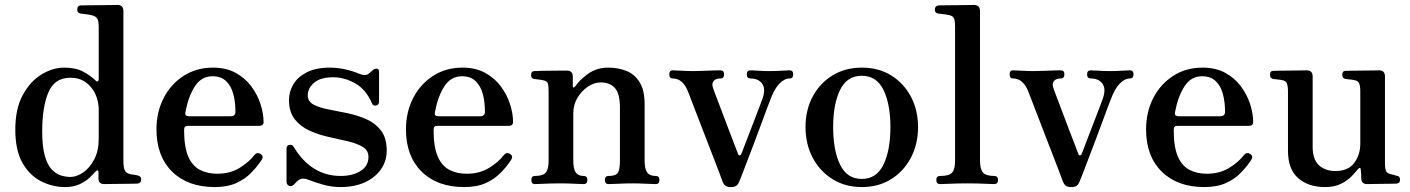

<svg xmlns="http://www.w3.org/2000/svg" viewBox="-20 -746 5714 778"><path d="M243 12Q193 12 146.5 -11.5Q100 -35 71 -86Q42 -137 42 -221Q42 -306 72.5 -361.5Q103 -417 148.5 -444.5Q194 -472 240 -472Q287 -472 317.5 -455.5Q348 -439 366 -421Q373 -414 376.5 -416.5Q380 -419 380 -426V-639Q380 -662 373 -672Q366 -682 348 -685Q341 -687 327.5 -688.5Q314 -690 307 -691Q293 -693 293 -707Q293 -724 308 -724Q311 -724 331.5 -724.5Q352 -725 379 -725Q406 -725 428 -725.5Q450 -726 456 -726Q480 -726 480 -701V-97Q480 -69 485 -57Q490 -45 508 -40Q514 -39 523 -38Q532 -37 538 -35Q552 -32 552 -19Q552 -4 537 -2Q534 -2 515.5 -1.5Q497 -1 473 -1Q449 -1 429 -0.5Q409 0 403 0Q379 0 379 -23V-48Q379 -55 375.5 -55.5Q372 -56 367 -51Q359 -41 343 -26Q327 -11 302.5 0.5Q278 12 243 12ZM265 -29Q291 -29 317.5 -47.5Q344 -66 362 -100.5Q380 -135 380 -183V-302Q380 -335 366.5 -364.5Q353 -394 327.5 -412.5Q302 -431 265 -431Q201 -431 176 -371.5Q151 -312 151 -214Q151 -152 161.5 -115Q172 -78 189.5 -59.5Q207 -41 227 -35Q247 -29 265 -29Z M850 12Q741 12 677.5 -50.5Q614 -113 614 -222Q614 -291 642.5 -347.5Q671 -404 723 -438Q775 -472 843 -472Q896 -472 934.5 -451Q973 -430 998 -396.5Q1023 -363 1035.5 -324.5Q1048 -286 1048 -251Q1048 -236 1029 -236H740Q726 -236 726 -220Q726 -151 742.5 -112.5Q759 -74 789.5 -58Q820 -42 860 -42Q912 -42 950.5 -65.5Q989 -89 1011 -118Q1022 -131 1036 -122Q1050 -113 1040 -98Q1023 -72 998.5 -46.5Q974 -21 938 -4.5Q902 12 850 12ZM746 -275H915Q934 -275 934 -293Q934 -332 925.5 -364.5Q917 -397 896.5 -417Q876 -437 841 -437Q796 -437 769.5 -396Q743 -355 731 -290Q730 -284 732 -280Q736 -275 746 -275Z M1359 12Q1324 12 1288.5 2Q1253 -8 1229 -18Q1207 -27 1191 -17Q1181 -10 1172 1Q1162 11 1151.5 7Q1141 3 1141 -11V-144Q1141 -157 1152.5 -159Q1164 -161 1170 -151Q1241 -33 1361 -33Q1408 -33 1440.5 -53Q1473 -73 1473 -110Q1473 -137 1449.5 -151Q1426 -165 1389.5 -173.5Q1353 -182 1312 -191Q1271 -200 1234.5 -216.5Q1198 -233 1174.5 -262.5Q1151 -292 1151 -341Q1151 -374 1168.5 -404Q1186 -434 1223 -453Q1260 -472 1316 -472Q1348 -472 1379 -465Q1410 -458 1433 -448Q1448 -442 1457.5 -442Q1467 -442 1472 -446Q1477 -450 1482.5 -454.5Q1488 -459 1492 -463Q1501 -469 1508.5 -467.5Q1516 -466 1516 -453V-334Q1516 -321 1504 -318.5Q1492 -316 1488 -326Q1463 -384 1419 -408.5Q1375 -433 1331 -433Q1279 -433 1253 -411Q1227 -389 1227 -360Q1227 -335 1250 -322.5Q1273 -310 1309.5 -303Q1346 -296 1387 -287.5Q1428 -279 1464.5 -263Q1501 -247 1524 -217Q1547 -187 1547 -135Q1547 -94 1524 -60.5Q1501 -27 1459 -7.5Q1417 12 1359 12Z M1861 12Q1752 12 1688.5 -50.5Q1625 -113 1625 -222Q1625 -291 1653.5 -347.5Q1682 -404 1734 -438Q1786 -472 1854 -472Q1907 -472 1945.5 -451Q1984 -430 2009 -396.5Q2034 -363 2046.5 -324.5Q2059 -286 2059 -251Q2059 -236 2040 -236H1751Q1737 -236 1737 -220Q1737 -151 1753.5 -112.5Q1770 -74 1800.5 -58Q1831 -42 1871 -42Q1923 -42 1961.5 -65.5Q2000 -89 2022 -118Q2033 -131 2047 -122Q2061 -113 2051 -98Q2034 -72 2009.5 -46.5Q1985 -21 1949 -4.5Q1913 12 1861 12ZM1757 -275H1926Q1945 -275 1945 -293Q1945 -332 1936.5 -364.5Q1928 -397 1907.5 -417Q1887 -437 1852 -437Q1807 -437 1780.5 -396Q1754 -355 1742 -290Q1741 -284 1743 -280Q1747 -275 1757 -275Z M2147 0Q2133 0 2133 -17Q2133 -33 2147 -33Q2180 -33 2191.5 -46.5Q2203 -60 2203 -94V-376Q2203 -396 2200.5 -406.5Q2198 -417 2184 -420Q2177 -422 2164.5 -423.5Q2152 -425 2145 -426Q2132 -427 2132 -442Q2132 -458 2146 -458Q2148 -458 2155 -458Q2162 -458 2173 -459Q2190 -459 2212.5 -459.5Q2235 -460 2253.5 -460Q2272 -460 2277 -460Q2301 -460 2301 -435V-396Q2301 -392 2304 -391.5Q2307 -391 2310 -395Q2330 -424 2364.5 -448Q2399 -472 2444 -472Q2484 -472 2517.5 -459Q2551 -446 2571.5 -413.5Q2592 -381 2592 -324V-96Q2592 -61 2602.5 -47Q2613 -33 2637 -33Q2652 -33 2652 -17Q2652 0 2637 0Q2627 0 2597 -1.5Q2567 -3 2542 -3Q2516 -3 2486.5 -1.5Q2457 0 2446 0Q2431 0 2431 -17Q2431 -33 2446 -33Q2476 -33 2484 -46.5Q2492 -60 2492 -94V-311Q2492 -366 2472 -389Q2452 -412 2414 -412Q2387 -412 2361.5 -394.5Q2336 -377 2319.5 -349Q2303 -321 2303 -287V-96Q2303 -61 2313 -47Q2323 -33 2345 -33Q2360 -33 2360 -17Q2360 0 2345 0Q2334 0 2306.5 -1.5Q2279 -3 2253 -3Q2236 -3 2214 -2.5Q2192 -2 2173.5 -1Q2155 0 2147 0Z M2942 12Q2926 12 2919 6Q2912 0 2908 -10Q2906 -17 2895.5 -44Q2885 -71 2870.5 -109Q2856 -147 2839.5 -189Q2823 -231 2808.5 -269.5Q2794 -308 2783 -335.5Q2772 -363 2769 -372Q2748 -428 2706 -428Q2692 -428 2692 -445Q2692 -461 2706 -461Q2717 -461 2741 -459.5Q2765 -458 2790 -458Q2807 -458 2829.5 -459Q2852 -460 2872 -460.5Q2892 -461 2899 -461Q2914 -461 2914 -445Q2914 -428 2899 -428Q2880 -428 2872 -418Q2864 -408 2868 -394Q2870 -386 2881 -357.5Q2892 -329 2906.5 -290.5Q2921 -252 2935 -215Q2949 -178 2959.5 -151.5Q2970 -125 2971 -121Q2973 -116 2977.5 -116.5Q2982 -117 2984 -122Q2987 -129 2995.5 -152Q3004 -175 3016 -205.5Q3028 -236 3039.5 -266.5Q3051 -297 3060 -320Q3069 -343 3071 -350Q3083 -388 3067.5 -408Q3052 -428 3021 -428Q3006 -428 3006 -445Q3006 -461 3021 -461Q3032 -461 3052.5 -459.5Q3073 -458 3098 -458Q3124 -458 3146.5 -459.5Q3169 -461 3180 -461Q3194 -461 3194 -445Q3194 -428 3180 -428Q3158 -428 3137.5 -406.5Q3117 -385 3100 -338Q3098 -333 3089 -309.5Q3080 -286 3067.5 -251.5Q3055 -217 3040.5 -179Q3026 -141 3012.5 -105.5Q2999 -70 2989 -44Q2979 -18 2975 -9Q2971 1 2964 6.5Q2957 12 2942 12Z M3472 12Q3405 12 3353.5 -20Q3302 -52 3273 -107Q3244 -162 3244 -231Q3244 -300 3273 -354.5Q3302 -409 3353.5 -440.5Q3405 -472 3472 -472Q3540 -472 3591 -440.5Q3642 -409 3671 -354.5Q3700 -300 3700 -231Q3700 -162 3671 -107Q3642 -52 3591 -20Q3540 12 3472 12ZM3472 -21Q3532 -21 3560 -79Q3588 -137 3588 -231Q3588 -324 3560 -381.5Q3532 -439 3472 -439Q3412 -439 3384 -381.5Q3356 -324 3356 -231Q3356 -137 3384 -79Q3412 -21 3472 -21Z M3790 0Q3774 0 3774 -17Q3774 -33 3790 -33Q3826 -33 3838 -46.5Q3850 -60 3850 -94V-639Q3850 -666 3844 -674.5Q3838 -683 3824 -685Q3817 -687 3803 -688.5Q3789 -690 3782 -691Q3768 -693 3768 -707Q3768 -722 3783 -724Q3786 -724 3806.5 -724.5Q3827 -725 3852.5 -725Q3878 -725 3899 -725.5Q3920 -726 3926 -726Q3951 -726 3951 -701V-96Q3951 -61 3963 -47Q3975 -33 4009 -33Q4024 -33 4024 -17Q4024 0 4009 0Q4002 0 3982.5 -1Q3963 -2 3940 -2.5Q3917 -3 3900 -3Q3883 -3 3860 -2.5Q3837 -2 3817 -1Q3797 0 3790 0Z M4321 12Q4305 12 4298 6Q4291 0 4287 -10Q4285 -17 4274.5 -44Q4264 -71 4249.5 -109Q4235 -147 4218.5 -189Q4202 -231 4187.5 -269.5Q4173 -308 4162 -335.5Q4151 -363 4148 -372Q4127 -428 4085 -428Q4071 -428 4071 -445Q4071 -461 4085 -461Q4096 -461 4120 -459.5Q4144 -458 4169 -458Q4186 -458 4208.5 -459Q4231 -460 4251 -460.5Q4271 -461 4278 -461Q4293 -461 4293 -445Q4293 -428 4278 -428Q4259 -428 4251 -418Q4243 -408 4247 -394Q4249 -386 4260 -357.5Q4271 -329 4285.5 -290.5Q4300 -252 4314 -215Q4328 -178 4338.5 -151.5Q4349 -125 4350 -121Q4352 -116 4356.5 -116.5Q4361 -117 4363 -122Q4366 -129 4374.5 -152Q4383 -175 4395 -205.5Q4407 -236 4418.5 -266.5Q4430 -297 4439 -320Q4448 -343 4450 -350Q4462 -388 4446.5 -408Q4431 -428 4400 -428Q4385 -428 4385 -445Q4385 -461 4400 -461Q4411 -461 4431.5 -459.5Q4452 -458 4477 -458Q4503 -458 4525.5 -459.5Q4548 -461 4559 -461Q4573 -461 4573 -445Q4573 -428 4559 -428Q4537 -428 4516.5 -406.5Q4496 -385 4479 -338Q4477 -333 4468 -309.5Q4459 -286 4446.5 -251.5Q4434 -217 4419.5 -179Q4405 -141 4391.5 -105.5Q4378 -70 4368 -44Q4358 -18 4354 -9Q4350 1 4343 6.5Q4336 12 4321 12Z M4860 12Q4751 12 4687.5 -50.5Q4624 -113 4624 -222Q4624 -291 4652.5 -347.5Q4681 -404 4733 -438Q4785 -472 4853 -472Q4906 -472 4944.5 -451Q4983 -430 5008 -396.5Q5033 -363 5045.5 -324.5Q5058 -286 5058 -251Q5058 -236 5039 -236H4750Q4736 -236 4736 -220Q4736 -151 4752.5 -112.5Q4769 -74 4799.5 -58Q4830 -42 4870 -42Q4922 -42 4960.5 -65.5Q4999 -89 5021 -118Q5032 -131 5046 -122Q5060 -113 5050 -98Q5033 -72 5008.5 -46.5Q4984 -21 4948 -4.5Q4912 12 4860 12ZM4756 -275H4925Q4944 -275 4944 -293Q4944 -332 4935.5 -364.5Q4927 -397 4906.5 -417Q4886 -437 4851 -437Q4806 -437 4779.5 -396Q4753 -355 4741 -290Q4740 -284 4742 -280Q4746 -275 4756 -275Z M5349 12Q5282 12 5240.5 -24Q5199 -60 5199 -135V-375Q5199 -397 5194.5 -408Q5190 -419 5176 -421Q5168 -423 5157.5 -424Q5147 -425 5139 -426Q5126 -429 5126 -443Q5126 -459 5140 -459Q5143 -459 5162 -459.5Q5181 -460 5205 -460Q5229 -460 5249 -460.5Q5269 -461 5275 -461Q5299 -461 5299 -436V-151Q5299 -100 5324.5 -76.5Q5350 -53 5391 -53Q5443 -53 5467.5 -86Q5492 -119 5492 -163V-375Q5492 -397 5487.5 -408Q5483 -419 5469 -421Q5461 -423 5450.5 -424Q5440 -425 5432 -426Q5419 -429 5419 -443Q5419 -459 5433 -459Q5436 -459 5455 -459.5Q5474 -460 5498 -460Q5522 -460 5542 -460.5Q5562 -461 5568 -461Q5592 -461 5592 -436V-85Q5592 -59 5597.5 -51Q5603 -43 5616 -40Q5622 -39 5627.5 -37.5Q5633 -36 5638 -34Q5653 -33 5653 -18Q5653 -2 5637 -2Q5634 -2 5618 -1.5Q5602 -1 5581.5 -1Q5561 -1 5543.5 -0.5Q5526 0 5520 0Q5497 0 5496 -22Q5496 -28 5495.5 -39.5Q5495 -51 5494 -58Q5494 -65 5490.5 -65.5Q5487 -66 5482 -60Q5474 -50 5457.5 -32.5Q5441 -15 5414.5 -1.5Q5388 12 5349 12Z"/></svg>

Font: Zen Old Mincho
Style: Bold
Weight: 700
Designer: Yoshimichi Ohira
Foundry: Positype
Version: Version 1.500